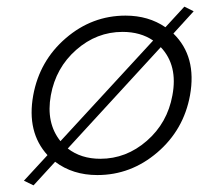

<svg xmlns="http://www.w3.org/2000/svg" viewBox="-20 -517 603 578"><path d="M464 -375 184 -70Q224 -39 282 -39Q360 -39 422 -93Q484 -147 499 -230Q516 -320 464 -375ZM162 -92 441 -395Q403 -421 349 -421Q271 -421 209.5 -367Q148 -313 133 -230Q118 -147 162 -92ZM535 -497 563 -483 502 -416Q573 -347 552 -230Q533 -126 453.5 -58Q374 10 273 10Q199 10 146 -30L81 41L52 27L123 -50Q60 -119 80 -230Q99 -334 178 -402Q257 -470 358 -470Q427 -470 478 -435Z"/></svg>

Font: Renner* Light
Style: Light Italic
Weight: 300
Italic angle: -10°
Version: Version 003.000 ; ttfautohint (v0.97) -l 8 -r 50 -G 200 -x 1